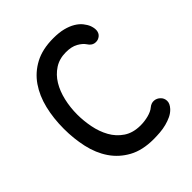

<svg xmlns="http://www.w3.org/2000/svg" viewBox="-206 -871 1011 1011"><g transform="rotate(-45 300.0 -365.0)"><path d="M58 -363Q58 -441 74.5 -509Q91 -577 126.5 -628.5Q162 -680 218.5 -710Q275 -740 356 -740Q399 -740 430 -732Q461 -724 483.5 -710.5Q506 -697 520 -679.5Q534 -662 541 -644Q550 -618 545.5 -600Q541 -582 525 -573Q510 -564 491 -567.5Q472 -571 458 -593Q446 -611 419.5 -626Q393 -641 351 -641Q302 -641 266 -617.5Q230 -594 207 -556Q184 -518 172.5 -468.5Q161 -419 161 -366Q161 -320 170.5 -271Q180 -222 202.5 -181.5Q225 -141 263 -115.5Q301 -90 357 -90Q372 -90 387 -92Q402 -94 415.5 -97.5Q429 -101 441 -106.5Q453 -112 461 -119Q479 -134 498.5 -132.5Q518 -131 532 -117Q546 -104 547 -83.5Q548 -63 528 -41Q513 -25 493 -15.5Q473 -6 450 0Q427 6 402 8Q377 10 354 10Q271 10 214.5 -21Q158 -52 123 -103.5Q88 -155 73 -222.5Q58 -290 58 -363Z"/></g></svg>

Font: Maple Mono NL Medium
Style: Regular
Weight: 500
Monospace: yes
Designer: subframe7536
Version: Version 7.000